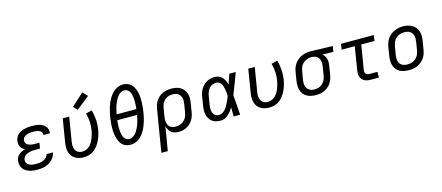

<svg xmlns="http://www.w3.org/2000/svg" viewBox="-60 -1488 5520 2399"><g transform="rotate(-15 2700.0 -288.0)"><path d="M252 8Q224 8 197 5Q170 2 145 -6.5Q120 -15 98.5 -29Q77 -43 63 -64.5Q49 -86 44 -112.5Q39 -139 43 -167Q47 -188 57 -208Q67 -228 85 -242Q103 -256 123.5 -265Q144 -274 165 -279Q147 -288 132.5 -300.5Q118 -313 109 -330Q100 -347 98 -367Q96 -387 99 -408Q103 -430 114 -451.5Q125 -473 143.5 -488.5Q162 -504 184 -513.5Q206 -523 228.5 -528.5Q251 -534 273.5 -536Q296 -538 318 -538Q342 -538 366 -536Q390 -534 412.5 -528Q435 -522 455.5 -511.5Q476 -501 491 -485Q506 -469 513 -446Q520 -423 516 -400Q516 -398 515.5 -396Q515 -394 515 -392H432Q432 -393 432 -394Q432 -395 433 -396Q435 -408 429.5 -420Q424 -432 415 -440Q406 -448 394 -452.5Q382 -457 370 -460Q358 -463 344.5 -463.5Q331 -464 318 -464Q305 -464 291.5 -463.5Q278 -463 264.5 -460.5Q251 -458 237.5 -453Q224 -448 211.5 -440.5Q199 -433 191 -421Q183 -409 181 -395Q178 -381 181.5 -367.5Q185 -354 194 -344Q203 -334 215 -328Q227 -322 240 -318.5Q253 -315 267 -313.5Q281 -312 295 -312H359L347 -239H283Q268 -239 252 -238Q236 -237 220.5 -234Q205 -231 189.5 -225.5Q174 -220 160 -210.5Q146 -201 137 -187Q128 -173 125 -157Q123 -142 126.5 -127Q130 -112 140 -101Q150 -90 163 -83Q176 -76 190.5 -72Q205 -68 220.5 -67Q236 -66 252 -66Q275 -66 298.5 -69Q322 -72 344.5 -81.5Q367 -91 385 -109Q403 -127 408 -151H491Q483 -112 459 -79.5Q435 -47 400 -26.5Q365 -6 327 1Q289 8 252 8Z M848 8Q818 8 789 1Q760 -6 736 -21Q712 -36 695.5 -59.5Q679 -83 671.5 -111Q664 -139 664.5 -169.5Q665 -200 670 -230L719 -530H803L751 -218Q748 -199 747.5 -181Q747 -163 750.5 -145.5Q754 -128 762 -112.5Q770 -97 783 -86.5Q796 -76 813.5 -70.5Q831 -65 849 -65Q874 -65 899 -75Q924 -85 943.5 -103.5Q963 -122 976.5 -144.5Q990 -167 1000 -191.5Q1010 -216 1017 -240.5Q1024 -265 1028 -290Q1038 -347 1034.5 -403Q1031 -459 1016 -513L1095 -533Q1112 -471 1116.5 -407.5Q1121 -344 1110 -278Q1104 -244 1094 -210.5Q1084 -177 1068.5 -145Q1053 -113 1031 -83.5Q1009 -54 980 -32Q951 -10 916 -1Q881 8 848 8ZM928 -585 880 -635 1038 -781 1097 -719Z M1453 8Q1432 8 1412 3Q1392 -2 1374.5 -12Q1357 -22 1344 -36.5Q1331 -51 1321.5 -68.5Q1312 -86 1305 -105Q1298 -124 1294 -144Q1290 -164 1287.5 -184.5Q1285 -205 1284 -226Q1283 -247 1284 -268.5Q1285 -290 1286.5 -311.5Q1288 -333 1291 -354Q1294 -375 1297 -396Q1302 -424 1308 -452.5Q1314 -481 1322.5 -508.5Q1331 -536 1342 -563Q1353 -590 1368 -616Q1383 -642 1402.5 -666Q1422 -690 1446.5 -708Q1471 -726 1499 -735.5Q1527 -745 1556 -745Q1587 -745 1616 -733Q1645 -721 1665 -699Q1685 -677 1697 -649Q1709 -621 1715.5 -591Q1722 -561 1724 -529.5Q1726 -498 1725 -466Q1724 -434 1720.5 -402.5Q1717 -371 1712 -339Q1707 -311 1701 -282.5Q1695 -254 1686.5 -226.5Q1678 -199 1667 -172Q1656 -145 1641 -119Q1626 -93 1607 -69Q1588 -45 1563.5 -27Q1539 -9 1510 -0.5Q1481 8 1453 8ZM1382 -404H1638Q1640 -424 1641.5 -444.5Q1643 -465 1643.5 -484.5Q1644 -504 1643 -524Q1642 -544 1639 -563Q1636 -582 1631 -601Q1626 -620 1615 -635Q1604 -650 1587 -660Q1570 -670 1550 -670Q1530 -670 1510.5 -659.5Q1491 -649 1476 -633.5Q1461 -618 1449.5 -599.5Q1438 -581 1429 -562Q1420 -543 1413 -523.5Q1406 -504 1400.5 -484Q1395 -464 1390.5 -444Q1386 -424 1382 -404ZM1457 -65Q1477 -65 1496.5 -75Q1516 -85 1531.5 -100.5Q1547 -116 1558.5 -134.5Q1570 -153 1579.5 -172Q1589 -191 1596 -210.5Q1603 -230 1608.5 -250Q1614 -270 1618.5 -290Q1623 -310 1627 -331H1371Q1369 -311 1367.5 -291Q1366 -271 1365.5 -251Q1365 -231 1366 -211.5Q1367 -192 1370 -172.5Q1373 -153 1378 -134.5Q1383 -116 1393 -100.5Q1403 -85 1419.5 -75Q1436 -65 1457 -65Z M1798 205 1888 -340Q1892 -367 1901.5 -393.5Q1911 -420 1927 -444Q1943 -468 1966 -487Q1989 -506 2015 -517.5Q2041 -529 2068.5 -533.5Q2096 -538 2123 -538Q2154 -538 2184.5 -532Q2215 -526 2240 -511.5Q2265 -497 2283 -473.5Q2301 -450 2310 -422Q2319 -394 2319 -362.5Q2319 -331 2313 -300L2295 -190Q2291 -164 2282.5 -138.5Q2274 -113 2259.5 -89.5Q2245 -66 2224.5 -47Q2204 -28 2179.5 -15Q2155 -2 2128.5 3Q2102 8 2076 8Q2049 8 2024 1.5Q1999 -5 1980.5 -20.5Q1962 -36 1950 -58Q1938 -80 1933 -105L1881 205ZM2056 -65Q2074 -65 2092.5 -68.5Q2111 -72 2128.5 -80.5Q2146 -89 2161.5 -102Q2177 -115 2187.5 -131.5Q2198 -148 2204.5 -166Q2211 -184 2214 -202L2232 -312Q2235 -331 2235.5 -350.5Q2236 -370 2231.5 -387.5Q2227 -405 2217 -420.5Q2207 -436 2192.5 -446Q2178 -456 2159.5 -460.5Q2141 -465 2122 -465Q2104 -465 2085.5 -461.5Q2067 -458 2050 -449.5Q2033 -441 2018.5 -427.5Q2004 -414 1994 -397.5Q1984 -381 1978.5 -363.5Q1973 -346 1970 -328L1953 -227Q1950 -207 1949 -187.5Q1948 -168 1951.5 -149.5Q1955 -131 1963 -114.5Q1971 -98 1985 -86.5Q1999 -75 2017.5 -70Q2036 -65 2056 -65Z M2620 8Q2591 8 2562.5 1.5Q2534 -5 2511.5 -21.5Q2489 -38 2474.5 -62Q2460 -86 2453.5 -113.5Q2447 -141 2448 -170.5Q2449 -200 2454 -230L2472 -340Q2476 -366 2484 -391Q2492 -416 2506.5 -439.5Q2521 -463 2541 -482.5Q2561 -502 2585 -515Q2609 -528 2635 -533Q2661 -538 2687 -538Q2715 -538 2740.5 -527Q2766 -516 2783.5 -496.5Q2801 -477 2812 -452.5Q2823 -428 2830 -402Q2841 -434 2852 -466Q2863 -498 2874 -530H2957Q2931 -462 2906 -393.5Q2881 -325 2853 -257Q2859 -193 2863 -128.5Q2867 -64 2872 0H2788Q2788 -30 2787.5 -59.5Q2787 -89 2787 -118Q2773 -94 2756 -72Q2739 -50 2718 -31.5Q2697 -13 2671.5 -2.5Q2646 8 2620 8ZM2620 -66Q2642 -66 2662.5 -78Q2683 -90 2698.5 -107.5Q2714 -125 2725.5 -145Q2737 -165 2747 -185.5Q2757 -206 2766 -227Q2775 -248 2783 -269Q2782 -289 2780 -309.5Q2778 -330 2774.5 -349.5Q2771 -369 2766 -388.5Q2761 -408 2751 -425Q2741 -442 2724.5 -453Q2708 -464 2687 -464Q2670 -464 2653 -460Q2636 -456 2621 -446.5Q2606 -437 2594 -423Q2582 -409 2574 -393.5Q2566 -378 2561 -361.5Q2556 -345 2554 -328L2535 -218Q2532 -200 2531 -182.5Q2530 -165 2532.5 -148Q2535 -131 2541 -115.5Q2547 -100 2558.5 -88Q2570 -76 2586.5 -71Q2603 -66 2620 -66Z M3248 8Q3218 8 3189 1Q3160 -6 3136 -21Q3112 -36 3095.5 -59.5Q3079 -83 3071.5 -111Q3064 -139 3064.5 -169.5Q3065 -200 3070 -230L3119 -530H3203L3151 -218Q3148 -199 3147.5 -181Q3147 -163 3150.5 -145.5Q3154 -128 3162 -112.5Q3170 -97 3183 -86.5Q3196 -76 3213.5 -70.5Q3231 -65 3249 -65Q3274 -65 3299 -75Q3324 -85 3343.5 -103.5Q3363 -122 3376.5 -144.5Q3390 -167 3400 -191.5Q3410 -216 3417 -240.5Q3424 -265 3428 -290Q3438 -347 3434.5 -403Q3431 -459 3416 -513L3495 -533Q3512 -471 3516.5 -407.5Q3521 -344 3510 -278Q3504 -244 3494 -210.5Q3484 -177 3468.5 -145Q3453 -113 3431 -83.5Q3409 -54 3380 -32Q3351 -10 3316 -1Q3281 8 3248 8Z M3852 8Q3821 8 3791 2Q3761 -4 3735.5 -18.5Q3710 -33 3692 -56.5Q3674 -80 3665.5 -108Q3657 -136 3657 -167.5Q3657 -199 3662 -230L3680 -340Q3684 -367 3694 -393Q3704 -419 3720.5 -442.5Q3737 -466 3760 -484.5Q3783 -503 3809 -514.5Q3835 -526 3862 -532Q3889 -538 3916 -538Q3920 -538 3924.5 -538Q3929 -538 3933 -538L4212 -530L4200 -457L4060 -461Q4076 -447 4087.5 -428.5Q4099 -410 4104.5 -389.5Q4110 -369 4109.5 -346Q4109 -323 4105 -300L4087 -190Q4083 -163 4073.5 -136.5Q4064 -110 4048 -86Q4032 -62 4009 -43Q3986 -24 3960 -12.5Q3934 -1 3906.5 3.5Q3879 8 3852 8ZM3853 -65Q3871 -65 3889.5 -68.5Q3908 -72 3925 -80.5Q3942 -89 3956.5 -102.5Q3971 -116 3981 -132.5Q3991 -149 3997 -166.5Q4003 -184 4006 -202L4024 -312Q4027 -330 4027.5 -348Q4028 -366 4025 -383Q4022 -400 4014 -415Q4006 -430 3994 -441Q3982 -452 3965.5 -457.5Q3949 -463 3931 -464L3921 -465Q3918 -465 3915.5 -465Q3913 -465 3911 -465Q3893 -465 3875.5 -460Q3858 -455 3841 -446.5Q3824 -438 3810 -425Q3796 -412 3786 -396Q3776 -380 3770.5 -362.5Q3765 -345 3762 -328L3743 -218Q3740 -199 3739.5 -179.5Q3739 -160 3743.5 -142.5Q3748 -125 3758 -109.5Q3768 -94 3782.5 -84Q3797 -74 3815.5 -69.5Q3834 -65 3853 -65Z M4563 0Q4541 0 4520 -3.5Q4499 -7 4481.5 -16.5Q4464 -26 4451 -41.5Q4438 -57 4431.5 -76.5Q4425 -96 4425 -117.5Q4425 -139 4429 -161L4477 -457H4307L4319 -530H4743L4731 -456H4561L4510 -149Q4508 -135 4508.5 -120.5Q4509 -106 4516 -95Q4523 -84 4536 -79Q4549 -74 4563 -74H4667V0Z M5053 8Q5022 8 4991.5 2Q4961 -4 4935.5 -18.5Q4910 -33 4892 -56.5Q4874 -80 4865.5 -108Q4857 -136 4857 -167.5Q4857 -199 4862 -230L4880 -340Q4885 -367 4894.5 -394.5Q4904 -422 4921 -446Q4938 -470 4962 -488.5Q4986 -507 5012.5 -518.5Q5039 -530 5067 -535.5Q5095 -541 5123 -541Q5154 -541 5184 -533.5Q5214 -526 5239 -511.5Q5264 -497 5282.5 -474Q5301 -451 5310 -422.5Q5319 -394 5319 -362.5Q5319 -331 5313 -300L5295 -190Q5291 -163 5281 -136Q5271 -109 5254 -85Q5237 -61 5213.5 -42Q5190 -23 5163 -11.5Q5136 0 5108 4Q5080 8 5053 8ZM5054 -66Q5073 -66 5091.5 -69Q5110 -72 5128 -80Q5146 -88 5161 -101.5Q5176 -115 5187 -131Q5198 -147 5204.5 -165.5Q5211 -184 5214 -202L5232 -312Q5235 -332 5235.5 -351Q5236 -370 5231.5 -388Q5227 -406 5216.5 -421.5Q5206 -437 5191 -447Q5176 -457 5157 -461Q5138 -465 5119 -465Q5100 -465 5081.5 -461.5Q5063 -458 5045.5 -449.5Q5028 -441 5013 -428Q4998 -415 4987.5 -398.5Q4977 -382 4971 -364Q4965 -346 4962 -328L4943 -218Q4940 -199 4939.5 -179.5Q4939 -160 4943.5 -142Q4948 -124 4958 -109Q4968 -94 4983 -84Q4998 -74 5016.5 -70Q5035 -66 5054 -66Z"/></g></svg>

Font: Iosevka Curly Extended Oblique
Style: Regular
Weight: 400
Width: 7
Italic angle: -9°
Monospace: yes
Designer: Belleve Invis
Foundry: Belleve Invis
Version: Version 11.1.0; ttfautohint (v1.8.3)